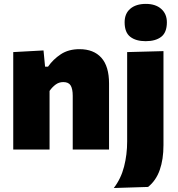

<svg xmlns="http://www.w3.org/2000/svg" viewBox="-20 -768 912 986"><path d="M48 0V-500.5L203.5 -509L211.5 -425.5H226.5Q253 -463.5 292.5 -489.5Q332 -515.5 388 -515.5Q461 -515.5 500.5 -471.5Q540 -427.5 540 -339V0H353.5V-276Q353.5 -311 343 -328.8Q332.5 -346.5 305 -346.5Q282.5 -346.5 265 -333.2Q247.5 -320 234.5 -301V0ZM564.5 197.5Q601.5 149 617.2 87.5Q633 26 633 -41.5V-500.5L819.5 -505.5V-22.5Q819.5 50 800.5 104.5Q781.5 159 740.5 192ZM728 -556.5Q678 -556.5 649 -579Q620 -601.5 620 -653.5Q620 -698.5 649.2 -723.2Q678.5 -748 729 -748Q779 -748 808 -722.2Q837 -696.5 837 -653.5Q837 -601.5 808 -579Q779 -556.5 728 -556.5Z"/></svg>

Font: Commissioner ExtraBold
Style: Regular
Weight: 800
Designer: Kostas Bartsokas
Foundry: Kostas Bartsokas
Version: Version 1.000; ttfautohint (v1.8.3)